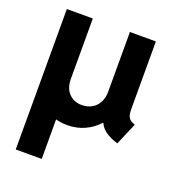

<svg xmlns="http://www.w3.org/2000/svg" viewBox="-133 -627 849 936"><g transform="rotate(20 292.0 -158.5)"><path d="M53.7 -193.8V-196.3V-523.4H188.5V-209.5Q189 -161.1 215.1 -134.8Q241.2 -108.4 281.2 -108.4Q310.5 -108.4 333.3 -121.3Q356 -134.3 368.4 -158Q380.9 -181.6 380.9 -211.9V-523.4H515.6V-173.8Q515.6 -152.8 519 -140.9Q522.5 -128.9 531.2 -120.8Q540 -112.8 557.6 -106.4L508.8 7.8Q429.2 -16.6 411.1 -62.5H408.7Q378.4 -29.3 337.6 -10.7Q296.9 7.8 248 7.8Q215.3 7.8 188.5 0V205.1H53.7Z"/></g></svg>

Font: Reddit Sans Fudge
Style: Bold
Weight: 700
Designer: Stephen Hutchings
Foundry: Reddit
Version: Version 1.013